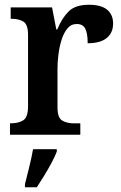

<svg xmlns="http://www.w3.org/2000/svg" viewBox="-20 -567 510 808"><path d="M22 0V-48H25Q57 -48 77.5 -60.5Q98 -73 98 -120V-420Q98 -464 78.5 -476Q59 -488 28 -488H25V-536H199L217 -443H221Q240 -490 268.5 -518.5Q297 -547 354 -547Q406 -547 431 -526Q456 -505 456 -468Q456 -429 429 -407Q402 -385 349 -385Q349 -426 339 -446Q329 -466 303 -466Q279 -466 263.5 -447Q248 -428 239 -399Q230 -370 226 -338Q222 -306 222 -280V-115Q222 -71 242 -59.5Q262 -48 290 -48H318V0ZM85 208Q93 176 103 136Q113 96 119 61H219V71Q211 92 196.5 119Q182 146 165.5 173Q149 200 135 221H85Z"/></svg>

Font: Noto Serif SemiCondensed SemiBold
Style: Regular
Weight: 600
Width: 4
Designer: Monotype Design Team
Foundry: Monotype Imaging Inc.
Version: Version 2.013; ttfautohint (v1.8.4.7-5d5b)